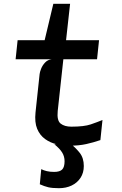

<svg xmlns="http://www.w3.org/2000/svg" viewBox="-20 -757 640 1008"><path d="M342 8Q310 8 277 0.2Q244 -7.5 216.8 -27Q189.5 -46.5 175.2 -80.5Q161 -114.5 166.5 -167L188 -368Q189 -378.5 195.8 -396Q202.5 -413.5 216.5 -428.5Q230.5 -443.5 252 -446L208.5 -524L212.5 -538L260 -737H348L322 -502.5L315.5 -472.5L283 -174Q278 -124 298.5 -108Q319 -92 354.5 -92Q421.5 -92 456.5 -104Q491.5 -116 518 -127L507 -21.5Q470.5 -9 432.2 -0.5Q394 8 342 8ZM62 -446 72.5 -546H500L489.5 -446ZM289.5 231Q254 231 233.2 226Q212.5 221 189 210.5L196.5 131Q209 137.5 225.8 141.5Q242.5 145.5 264 145.5Q294 145.5 306.5 132.8Q319 120 319 89.5Q319 64.5 306.5 44Q294 23.5 265 0H353Q375.5 17 397.8 44.5Q420 72 420 114.5Q420 150 403 176.2Q386 202.5 356.5 216.8Q327 231 289.5 231Z"/></svg>

Font: Spline Sans Mono Medium
Style: Italic
Weight: 500
Italic angle: -4°
Monospace: yes
Designer: Eben Sorkin, Mirko Velimirovic
Foundry: Sorkin Type
Version: Version 1.004